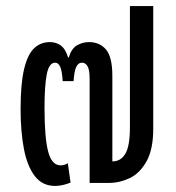

<svg xmlns="http://www.w3.org/2000/svg" viewBox="-20 -604 580 634"><path d="M187 -336Q185 -369 179 -383Q173 -397 162 -397Q142 -397 134.5 -359Q127 -321 127 -248Q127 -149 139 -103.5Q151 -58 180 -58Q193 -58 204 -65L213 -1Q203 3 189.5 6.5Q176 10 162 10Q120 10 95 -22.5Q70 -55 59 -112Q48 -169 48 -244Q48 -327 59.5 -375.5Q71 -424 92.5 -444.5Q114 -465 145 -465Q165 -465 180.5 -454Q196 -443 205 -414H207Q216 -444 234.5 -454.5Q253 -465 274 -465Q309 -465 330 -440.5Q351 -416 351 -353V-71Q379 -71 394 -96.5Q409 -122 409 -183V-584H486V-179Q486 -111 464 -71.5Q442 -32 408.5 -16Q375 0 340 0H276V-343Q276 -374 269 -385.5Q262 -397 251 -397Q238 -397 231.5 -382.5Q225 -368 223 -336Z"/></svg>

Font: Noto Sans Thai ExtCond
Style: Regular
Weight: 400
Width: 2
Designer: Monotype Design Team
Foundry: Monotype Imaging Inc.
Version: Version 2.002; ttfautohint (v1.8.4.7-5d5b)